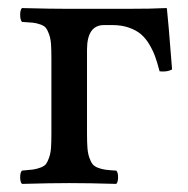

<svg xmlns="http://www.w3.org/2000/svg" viewBox="-20 -452 464 474"><path d="M236.8 -390.1Q194.8 -390.1 194.8 -329.1V-123Q194.8 -101.6 195.8 -87.6Q196.8 -73.7 200.4 -63.2Q204.1 -52.7 208.3 -47.1Q212.4 -41.5 221.9 -37.8Q231.4 -34.2 240.7 -33Q250 -31.7 267.1 -30.8Q271.5 -26.4 271.5 -14.4Q271.5 -2.4 267.1 2Q200.7 0 150.9 0Q104.5 0 34.2 2Q29.8 -2.4 29.8 -14.4Q29.8 -26.4 34.2 -30.8Q51.8 -32.2 61 -33.4Q70.3 -34.7 80.1 -38.3Q89.8 -42 93.8 -47.4Q97.7 -52.7 101.3 -63.2Q105 -73.7 106 -87.6Q106.9 -101.6 106.9 -123V-307.1Q106.9 -328.6 106 -342.5Q105 -356.4 101.3 -366.9Q97.7 -377.4 93.5 -382.8Q89.4 -388.2 79.8 -391.6Q70.3 -395 61 -396Q51.8 -397 34.2 -397.9Q29.8 -403.3 29.8 -415.5Q29.8 -427.7 34.2 -432.1Q104.5 -430.2 150.9 -430.2H289.1Q356 -430.2 390.1 -432.1Q392.1 -432.1 392.1 -430.2Q395 -406.2 404.8 -280.8Q394 -273.9 374 -275.9Q368.7 -296.4 363.5 -311Q358.4 -325.7 349.1 -341.6Q339.8 -357.4 328.1 -367.4Q316.4 -377.4 298.3 -383.8Q280.3 -390.1 257.8 -390.1Z"/></svg>

Font: Common Serif News
Style: Regular
Weight: 450
Designer: Philipp H. Poll, Khaled Hosny
Foundry: Stefan Peev, Context Ltd.
Version: Version 1.026